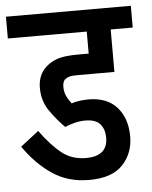

<svg xmlns="http://www.w3.org/2000/svg" viewBox="-48 -662 555 703"><g transform="rotate(-5 229.5 -311.0)"><path d="M256 -218Q237 -218 218.5 -213.5Q200 -209 181 -201Q152 -230 126.5 -266.5Q101 -303 101 -351Q101 -399 132 -427Q149 -443 174.5 -452Q200 -461 250 -461H290V-542H0V-622H459V-542H378V-386H241Q221 -386 211.5 -383Q202 -380 195 -374Q187 -365 187 -348Q187 -329 194 -314Q201 -299 212 -285Q227 -290 243.5 -292Q260 -294 274 -294Q343 -294 379 -253Q415 -212 415 -146Q415 -84 375.5 -42Q336 0 252 0Q175 0 117.5 -38.5Q60 -77 14 -143L81 -195Q122 -139 159 -110Q196 -81 247 -81Q327 -81 327 -149Q327 -180 310.5 -199Q294 -218 256 -218Z"/></g></svg>

Font: Noto Sans ExtraCondensed Medium
Style: Regular
Weight: 500
Width: 2
Designer: Monotype Design Team
Foundry: Monotype Imaging Inc.
Version: Version 2.013; ttfautohint (v1.8.4.7-5d5b)